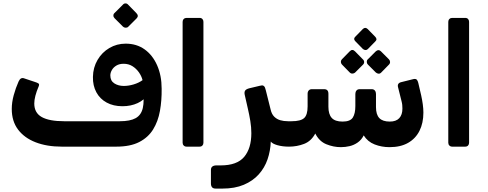

<svg xmlns="http://www.w3.org/2000/svg" viewBox="-20 -855 2863 1126"><path d="M342 5Q255 5 189 -20.5Q123 -46 86 -95Q49 -144 49 -216Q49 -255 60.5 -297Q72 -339 89 -377Q101 -404 123 -395L186 -374Q199 -370 205.5 -365.5Q212 -361 207 -349Q181 -288 181 -248Q181 -193 225 -168.5Q269 -144 356 -144H476V5ZM460 5Q444 5 439 -0.5Q434 -6 434 -14Q434 -22 434 -27V-113Q434 -131 438.5 -137.5Q443 -144 460 -144H683Q743 -144 775.5 -162Q808 -180 817.5 -221.5Q827 -263 818 -334L848 -302Q827 -269 787.5 -250.5Q748 -232 698 -232Q645 -232 605.5 -253.5Q566 -275 545 -314Q524 -353 525 -404Q526 -459 552 -503.5Q578 -548 621.5 -573.5Q665 -599 717 -599Q781 -599 828 -565.5Q875 -532 901.5 -472Q928 -412 928 -335Q929 -266 918 -204.5Q907 -143 878 -96Q849 -49 796.5 -22Q744 5 662 5ZM706 -351Q734 -351 764 -360Q794 -369 816 -385Q810 -409 794.5 -431Q779 -453 756.5 -467Q734 -481 705 -481Q680 -481 662.5 -470.5Q645 -460 636 -444Q627 -428 627 -413Q627 -381 650.5 -366Q674 -351 706 -351ZM732 -698Q726 -692 716.5 -692.5Q707 -693 701 -699L652 -748Q645 -755 645 -764Q645 -773 652 -779L701 -828Q707 -835 716 -835Q725 -835 731 -828L779 -779Q796 -762 781 -747Z M1074 5Q1064 5 1057.5 -1.5Q1051 -8 1051 -18V-727Q1051 -737 1057.5 -743.5Q1064 -750 1074 -750H1150Q1161 -750 1167 -743.5Q1173 -737 1173 -727V-18Q1173 -8 1167 -1.5Q1161 5 1150 5Z M1245 251Q1230 251 1223.5 243Q1217 235 1217 221V142Q1217 128 1225.5 121.5Q1234 115 1249 115H1274Q1370 115 1412 65Q1454 15 1454 -74Q1454 -109 1448 -145.5Q1442 -182 1434 -216L1415 -300Q1412 -315 1417.5 -323.5Q1423 -332 1441 -337L1504 -352Q1518 -356 1524.5 -352.5Q1531 -349 1534 -341.5Q1537 -334 1539 -325L1567 -213Q1573 -186 1588 -171Q1603 -156 1623.5 -150Q1644 -144 1669 -144H1688Q1705 -144 1705 -129V-25Q1705 5 1675 5Q1637 5 1607 -3.5Q1577 -12 1568 -25Q1566 30 1549 79.5Q1532 129 1497.5 167.5Q1463 206 1410 228.5Q1357 251 1284 251Z M1979 8Q1936 8 1894 -9Q1852 -26 1829 -72Q1805 -27 1763 -11Q1721 5 1675 5Q1660 5 1660 -10V-114Q1660 -144 1690 -144Q1743 -144 1763.5 -162.5Q1784 -181 1784 -231V-305Q1784 -317 1790.5 -324.5Q1797 -332 1809 -332H1881Q1906 -332 1906 -305V-229Q1906 -185 1925.5 -163.5Q1945 -142 1989 -142Q2034 -142 2049 -165.5Q2064 -189 2064 -233V-304Q2064 -316 2070.5 -324Q2077 -332 2089 -332H2160Q2172 -332 2178.5 -324Q2185 -316 2185 -304V-227Q2185 -183 2204.5 -162.5Q2224 -142 2266 -142Q2303 -142 2321.5 -162Q2340 -182 2340 -218Q2340 -229 2339 -239.5Q2338 -250 2335 -261L2315 -341Q2311 -354 2315.5 -362Q2320 -370 2332 -373L2404 -391Q2418 -394 2424 -388Q2430 -382 2433 -369L2450 -296Q2456 -269 2459.5 -243Q2463 -217 2463 -195Q2463 -133 2440 -87.5Q2417 -42 2373 -17Q2329 8 2264 8Q2218 8 2177 -8Q2136 -24 2113 -61Q2100 -35 2078 -19.5Q2056 -4 2030.5 2Q2005 8 1979 8ZM2137 -567Q2131 -561 2123 -561.5Q2115 -562 2108 -568L2064 -613Q2050 -627 2064 -640L2108 -685Q2122 -698 2136 -685L2180 -640Q2195 -625 2181 -612ZM2062 -429Q2056 -424 2047 -423.5Q2038 -423 2031 -430L1985 -477Q1979 -484 1979 -492.5Q1979 -501 1985 -507L2031 -554Q2046 -570 2062 -554L2108 -507Q2115 -501 2115.5 -492Q2116 -483 2109 -476ZM2215 -429Q2208 -422 2199.5 -423Q2191 -424 2184 -430L2137 -477Q2131 -483 2131 -492.5Q2131 -502 2137 -507L2184 -554Q2200 -568 2214 -554L2261 -507Q2267 -501 2267.5 -492Q2268 -483 2261 -476Z M2632 5Q2622 5 2615.5 -1.5Q2609 -8 2609 -18V-727Q2609 -737 2615.5 -743.5Q2622 -750 2632 -750H2708Q2719 -750 2725 -743.5Q2731 -737 2731 -727V-18Q2731 -8 2725 -1.5Q2719 5 2708 5Z"/></svg>

Font: Rubik SemiBold
Style: Regular
Weight: 600
Designer: Hubert and Fischer
Foundry: Hubert and Fischer
Version: Version 2.300;gftools[0.9.30]